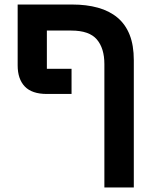

<svg xmlns="http://www.w3.org/2000/svg" viewBox="-20 -628 683 848"><path d="M441 -345Q441 -415 407.5 -454Q374 -493 295 -493H187V-324H296V-213H187Q121 -213 89.5 -246Q58 -279 58 -339V-608H299Q362 -608 412.5 -594Q463 -580 498.5 -550.5Q534 -521 552.5 -474.5Q571 -428 571 -362V200H441Z"/></svg>

Font: IBM Plex Sans Hebrew SemiBold
Style: Regular
Weight: 600
Designer: Mike Abbink, Paul van der Laan, Pieter van Rosmalen, Yanek Iontef
Foundry: Bold Monday
Version: Version 1.2